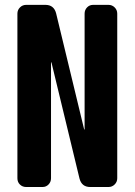

<svg xmlns="http://www.w3.org/2000/svg" viewBox="-20 -750 540 770"><path d="M415 -730.5Q429.7 -730.5 439.9 -720.2Q450.2 -710 450.2 -695.3V-35.2Q450.2 -20.5 439.9 -10.3Q429.7 0 415 0H341.8Q307.6 0 298.8 -34.2L186.5 -499Q186.5 -500 185.5 -500Q184.6 -500 184.6 -499V-35.2Q184.6 -20.5 174.8 -10.3Q165 0 150.4 0H85Q70.3 0 60.1 -9.8Q49.8 -19.5 49.8 -35.2V-695.3Q49.8 -710 60.1 -720.2Q70.3 -730.5 85 -730.5H162.1Q196.3 -730.5 205.1 -696.3L317.4 -231.4Q317.4 -230.5 318.4 -230.5Q319.3 -230.5 319.3 -231.4V-695.3Q319.3 -710 329.1 -720.2Q338.9 -730.5 353.5 -730.5Z"/></svg>

Font: Rounded-L Mgen+ 1mn bold
Style: Bold
Weight: 700
Designer: [Source Han Sans]
Ryoko NISHIZUKA  (kana & ideographs); Paul D. Hunt (Latin, Greek & Cyrillic); Wenlong ZHANG  (bopomofo
Version: Version 1.059.20150602